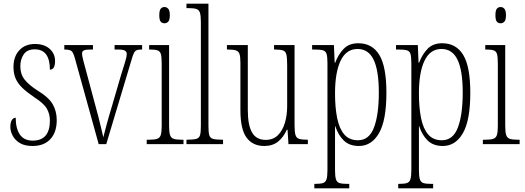

<svg xmlns="http://www.w3.org/2000/svg" viewBox="-20 -780 2840 1039"><path d="M156 10Q114 10 88 -5.5Q62 -21 49 -45Q36 -69 36 -93Q36 -119 44.5 -131Q53 -143 65 -143Q65 -85 87.5 -52Q110 -19 157 -19Q250 -19 250 -128Q250 -163 233.5 -192Q217 -221 165 -254Q124 -282 99.5 -306Q75 -330 64 -356.5Q53 -383 53 -418Q53 -474 84.5 -508Q116 -542 169 -542Q219 -542 248.5 -516Q278 -490 278 -450Q278 -403 250 -403Q250 -513 168 -513Q127 -513 108.5 -486Q90 -459 90 -421Q90 -379 113 -349.5Q136 -320 185 -289Q244 -253 265.5 -215.5Q287 -178 287 -130Q287 -64 252.5 -27Q218 10 156 10Z M386 -462Q377 -495 367.5 -503.5Q358 -512 328 -512V-536H483V-512H469Q443 -512 433.5 -507Q424 -502 424 -490Q424 -479 430.5 -453.5Q437 -428 443 -407L495 -213Q503 -185 511.5 -151.5Q520 -118 527.5 -87Q535 -56 539 -37Q544 -57 556 -102Q568 -147 588 -213L633 -367Q649 -418 657.5 -446.5Q666 -475 666 -487Q666 -500 656 -506Q646 -512 618 -512H600V-536H749V-512H745Q729 -512 720 -508.5Q711 -505 705 -493.5Q699 -482 692 -457L555 0H514Z M870 -654Q857 -654 849.5 -663Q842 -672 842 -698Q842 -723 849.5 -732.5Q857 -742 870 -742Q882 -742 890.5 -732.5Q899 -723 899 -698Q899 -672 890.5 -663Q882 -654 870 -654ZM774 0V-24H789Q817 -24 831 -29Q845 -34 850 -49.5Q855 -65 855 -99V-434Q855 -469 851 -485.5Q847 -502 833.5 -507Q820 -512 794 -512H787V-536H895V-100Q895 -66 900 -50Q905 -34 919 -29Q933 -24 960 -24H973V0Z M989 0V-24H993Q1026 -24 1042 -28.5Q1058 -33 1062.5 -48.5Q1067 -64 1067 -98V-660Q1067 -695 1062 -711Q1057 -727 1042.5 -731.5Q1028 -736 1001 -736H989V-760H1108V-98Q1108 -64 1112.5 -48.5Q1117 -33 1133 -28.5Q1149 -24 1182 -24H1187V0Z M1410 10Q1348 10 1314.5 -35Q1281 -80 1281 -184V-440Q1281 -473 1276 -488Q1271 -503 1256 -507.5Q1241 -512 1212 -512H1208V-536H1321V-184Q1321 -103 1344 -63Q1367 -23 1418 -23Q1458 -23 1483.5 -48Q1509 -73 1521.5 -114.5Q1534 -156 1534 -206V-425Q1534 -465 1530 -483.5Q1526 -502 1511.5 -507Q1497 -512 1466 -512H1463V-536H1574V-103Q1574 -66 1579 -49.5Q1584 -33 1599 -28.5Q1614 -24 1643 -24H1646V0H1541L1536 -78H1532Q1514 -37 1484.5 -13.5Q1455 10 1410 10Z M1681 239V215H1686Q1714 215 1728 210.5Q1742 206 1747 190Q1752 174 1752 140V-438Q1752 -471 1747.5 -487Q1743 -503 1728.5 -507.5Q1714 -512 1683 -512H1669V-536H1787L1791 -441H1794Q1811 -486 1840 -516Q1869 -546 1919 -546Q1994 -546 2032.5 -483Q2071 -420 2071 -278Q2071 -129 2031 -59.5Q1991 10 1922 10Q1871 10 1840.5 -19.5Q1810 -49 1794 -98H1793Q1793 -78 1793 -48Q1793 -18 1793 18V141Q1793 174 1798 190Q1803 206 1817 210.5Q1831 215 1858 215H1870V239ZM1917 -21Q1978 -21 2004 -90.5Q2030 -160 2030 -279Q2030 -398 2002 -456.5Q1974 -515 1915 -515Q1854 -515 1823.5 -452Q1793 -389 1793 -275Q1793 -198 1804.5 -141Q1816 -84 1843 -52.5Q1870 -21 1917 -21Z M2135 239V215H2140Q2168 215 2182 210.5Q2196 206 2201 190Q2206 174 2206 140V-438Q2206 -471 2201.5 -487Q2197 -503 2182.5 -507.5Q2168 -512 2137 -512H2123V-536H2241L2245 -441H2248Q2265 -486 2294 -516Q2323 -546 2373 -546Q2448 -546 2486.5 -483Q2525 -420 2525 -278Q2525 -129 2485 -59.5Q2445 10 2376 10Q2325 10 2294.5 -19.5Q2264 -49 2248 -98H2247Q2247 -78 2247 -48Q2247 -18 2247 18V141Q2247 174 2252 190Q2257 206 2271 210.5Q2285 215 2312 215H2324V239ZM2371 -21Q2432 -21 2458 -90.5Q2484 -160 2484 -279Q2484 -398 2456 -456.5Q2428 -515 2369 -515Q2308 -515 2277.5 -452Q2247 -389 2247 -275Q2247 -198 2258.5 -141Q2270 -84 2297 -52.5Q2324 -21 2371 -21Z M2689 -654Q2676 -654 2668.5 -663Q2661 -672 2661 -698Q2661 -723 2668.5 -732.5Q2676 -742 2689 -742Q2701 -742 2709.5 -732.5Q2718 -723 2718 -698Q2718 -672 2709.5 -663Q2701 -654 2689 -654ZM2593 0V-24H2608Q2636 -24 2650 -29Q2664 -34 2669 -49.5Q2674 -65 2674 -99V-434Q2674 -469 2670 -485.5Q2666 -502 2652.5 -507Q2639 -512 2613 -512H2606V-536H2714V-100Q2714 -66 2719 -50Q2724 -34 2738 -29Q2752 -24 2779 -24H2792V0Z"/></svg>

Font: Noto Serif Bengali ExtraCondensed ExtraLight
Style: Regular
Weight: 200
Width: 2
Designer: Juan Bruce, Universal Thirst, Indian Type Foundry and the Monotype Design Team.
Foundry: Monotype Imaging Inc.
Version: Version 2.003; ttfautohint (v1.8.4.7-5d5b)